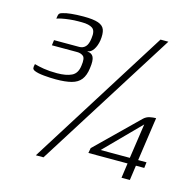

<svg xmlns="http://www.w3.org/2000/svg" viewBox="-93 -631 812 800"><g transform="rotate(15 313.0 -231.0)"><path d="M127 -253Q103 -253 76 -255.5Q49 -258 35 -264Q30 -266 27 -269.5Q24 -273 25 -281L27 -292Q44 -287 68 -283Q92 -279 125 -279Q165 -279 188.5 -290.5Q212 -302 216 -336Q221 -369 210.5 -377.5Q200 -386 184 -386H75L78 -409H187Q203 -409 213.5 -420Q224 -431 227 -457Q232 -490 217 -500.5Q202 -511 171 -511Q166 -511 162.5 -511Q159 -511 155 -511Q138 -511 119.5 -509Q101 -507 86 -504Q71 -501 64 -498L66 -511Q67 -518 71 -521.5Q75 -525 84 -527Q95 -531 118.5 -533.5Q142 -536 172 -536Q214 -536 235.5 -528.5Q257 -521 263 -504Q269 -487 265 -458Q261 -434 250.5 -418Q240 -402 225 -400V-399Q244 -398 251 -383.5Q258 -369 253 -335Q249 -303 235 -285Q221 -267 194.5 -260Q168 -253 127 -253ZM540 -526 162 74H129L506 -526ZM498 72 507 8H338L342 -14L521 -189Q532 -199 546 -202Q560 -205 573 -205Q573 -204 572 -196.5Q571 -189 570 -184L546 -17H582L579 8H543L534 72ZM384 -17H510L532 -167Z"/></g></svg>

Font: Genos Light
Style: Italic
Weight: 300
Italic angle: -8°
Designer: Robert E. Leuschke
Foundry: Robert E. Leuschke
Version: Version 1.010